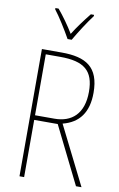

<svg xmlns="http://www.w3.org/2000/svg" viewBox="-102 -1006 660 1061"><g transform="rotate(10 228.0 -475.0)"><path d="M216 -793H239C265 -838 305 -901 337 -943V-950H319C284 -906 254 -866 228 -824C203 -866 167 -916 138 -950H120V-943C147 -909 190 -840 216 -793ZM197 -714H86V0H112V-321H244L403 0H434L270 -328C361 -351 409 -415 409 -525C409 -670 333 -714 197 -714ZM193 -689C327 -689 383 -645 383 -526C383 -402 317 -347 221 -347H112V-689Z"/></g></svg>

Font: Noto Sans Gujarati Condensed Thin
Style: Regular
Weight: 100
Width: 3
Designer: Jelle Bosma - Monotype Design Team, Universal Thirst
Foundry: Monotype Imaging Inc.
Version: Version 2.106